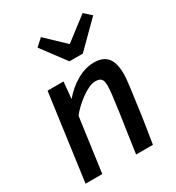

<svg xmlns="http://www.w3.org/2000/svg" viewBox="-196 -955 986 1074"><g transform="rotate(-30 296.5 -417.5)"><path d="M39.5 0 115.5 -557H218.5L208.5 -449Q251.5 -500.5 306.8 -532.2Q362 -564 419 -564Q475.5 -564 503.8 -531Q532 -498 532 -422Q532 -410.5 529.8 -387.5Q527.5 -364.5 523 -330.2Q518.5 -296 512 -250.5Q510.5 -238 508.5 -222.5Q506.5 -207 503.5 -186.5Q500.5 -166 496.5 -139.2Q492.5 -112.5 487 -78.2Q481.5 -44 474.5 0H366Q368 -15 372.8 -48.2Q377.5 -81.5 385 -132.2Q392.5 -183 402.5 -250.5Q411.5 -313 416 -352.5Q420.5 -392 420.5 -413Q420.5 -446 409.2 -457.5Q398 -469 371.5 -469Q352.5 -469 328.2 -457.8Q304 -446.5 279 -428.2Q254 -410 232 -389Q210 -368 195.5 -348.5L147.5 0ZM303.5 -638 187.5 -793.5 233 -835 353.5 -720.5 502.5 -835 547.5 -794.5 390 -638Z"/></g></svg>

Font: Koeln Type Sans
Style: Italic
Weight: 400
Italic angle: -7.5°
Designer: Eben Sorkin
Foundry: Eben Sorkin
Version: Version 2.001